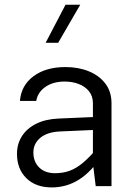

<svg xmlns="http://www.w3.org/2000/svg" viewBox="-20 -797 585 822"><path d="M457.4 -354.8Q457.4 -404.5 431.2 -439Q405 -473.5 360.4 -491.7Q315.7 -509.9 260.2 -509.9Q176 -509.9 123.2 -470.5Q70.4 -431 65.4 -365H135.3Q141.4 -402.1 174.5 -425Q207.6 -447.9 256.6 -447.9Q289.4 -447.9 317.1 -437.3Q344.7 -426.8 361.3 -406Q377.8 -385.1 377.8 -354.8V-97.6L389.8 0H457.4ZM420.8 -135.7 394.8 -161.1Q362.7 -123.1 334.7 -99.7Q306.7 -76.3 278.3 -65.9Q250 -55.5 215.9 -55.5Q172.5 -55.5 147.7 -80.1Q122.9 -104.7 122.9 -144.2Q122.9 -182 152.2 -206.7Q181.6 -231.5 236.4 -234.2L413 -242V-297.4L231.5 -289.5Q175 -287.2 135 -267.2Q95.1 -247.3 73.9 -214.1Q52.7 -180.8 52.7 -138.1Q52.7 -73.6 92.9 -34.1Q133.1 5.4 201.6 5.4Q264.8 5.4 318.1 -28Q371.3 -61.4 420.8 -135.7ZM260.5 -776.7 175.4 -613.9H229.1L323.5 -776.7Z"/></svg>

Font: Estedad-FD VF
Style: Regular
Weight: 100
Designer: Amin Abedi
Version: Version 7.3